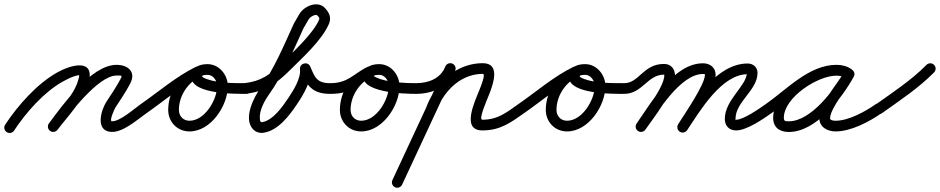

<svg xmlns="http://www.w3.org/2000/svg" viewBox="-45 -585 4396 898"><path d="M20.9 25.7C20.9 25.7 20.9 25.7 20.9 25.7C76.1 -58.2 160.2 -154.1 248.2 -203.2C266.4 -213.4 285.7 -223.4 305.9 -229.4C329.7 -236.4 327.9 -236 320.9 -210.6C301.4 -139.7 229.4 -67.6 184.1 -8.1C175.7 2.8 177.9 18.5 188.9 26.9C199.8 35.3 215.5 33.1 223.9 22.1C223.9 22.1 223.9 22.1 223.9 22.1C273.5 -43.1 347.5 -118.8 369.1 -197.4C401.8 -316.5 283.7 -280.2 223.8 -246.8C128.7 -193.8 38.8 -92.5 -20.9 -1.7C-28.5 9.8 -25.3 25.3 -13.7 32.9C-2.2 40.5 13.3 37.3 20.9 25.7ZM224 22C224 22 224 22 224 22C269.5 -38.8 411.4 -231.7 500 -231.7C521.2 -231.7 528.5 -234.1 519.8 -217.5C519.8 -217.5 519.8 -217.6 519.9 -217.6C519.9 -217.7 519.9 -217.7 519.9 -217.7C500 -180.1 476.5 -145.2 453.1 -109.7C427.4 -70.7 399.1 26.9 474.3 31.9C529.7 35.7 596.5 -25.1 641.3 -56.5C652.6 -64.4 655.4 -80 647.5 -91.3C639.6 -102.6 624 -105.4 612.7 -97.5C612.7 -97.5 612.7 -97.5 612.7 -97.5C579.4 -74.2 514.7 -15.5 477.7 -17.9C465.3 -18.8 489.3 -73.8 494.9 -82.3C519.1 -119 543.4 -155.2 564.1 -194.3C564.1 -194.3 564.1 -194.3 564.1 -194.4C564.2 -194.4 564.2 -194.5 564.2 -194.5C592.8 -249.4 553.1 -281.7 500 -281.7C380.4 -281.7 245.8 -90.6 184 -8C175.7 3.1 178 18.7 189 27C200.1 35.3 215.7 33 224 22Z M606.4 -62.8C614.3 -51.4 629.9 -48.6 641.2 -56.4C723.3 -113.3 802.8 -183.3 892.3 -227C907.2 -234.2 909.3 -249 903.9 -260.2C898.6 -271.4 885.8 -279.1 870.9 -272.2C794.5 -236.7 741.7 -155.4 741.7 -71.2C741.7 -14.7 784.1 29.7 841.2 29.7C941.6 29.7 1020.6 -90.9 1020.6 -182.5C1020.6 -234.6 980.1 -285 926 -285C896.9 -285 864.2 -277.1 853.4 -246.3C853.4 -246.3 853.4 -246.3 853.4 -246.3C853.4 -246.4 853.5 -246.4 853.5 -246.4C816.3 -142.3 1056.4 -146.1 1108 -146C1121.8 -146 1133 -157.2 1133 -171C1133 -184.8 1121.8 -196 1108 -196C1048.9 -196.1 978.3 -195.2 921.9 -215.2C918 -216.6 898.3 -223.3 900.5 -229.6C900.5 -229.6 900.6 -229.6 900.6 -229.7C900.6 -229.7 900.6 -229.7 900.6 -229.7C902.2 -234.3 922 -235 926 -235C952.2 -235 970.6 -207 970.6 -182.5C970.6 -119 913 -20.3 841.2 -20.3C811.7 -20.3 791.7 -42.1 791.7 -71.2C791.7 -136 833.1 -199.5 891.9 -226.8C906.9 -233.7 908.9 -248.6 903.5 -260C898.1 -271.4 885.2 -279.2 870.4 -271.9C778.4 -227 697 -155.9 612.8 -97.6C601.4 -89.7 598.6 -74.1 606.4 -62.8Z M1101.8 -146.2C1101.8 -146.2 1101.8 -146.2 1101.8 -146.2C1194.6 -156.4 1246.3 -191.9 1313.7 -259.3C1371.4 -317 1459.2 -395.5 1492.9 -471.9C1506.2 -502.2 1495.8 -524.2 1475.6 -546.7C1441.5 -584.6 1376.9 -556.5 1355.4 -519.6C1347.1 -505.2 1338.7 -490.9 1330.4 -476.6C1330.4 -476.5 1330.1 -476 1329.8 -475.5C1329.5 -474.9 1329.3 -474.4 1329.3 -474.4C1282.3 -371.6 1238.3 -265 1172.6 -172.5C1141.3 -128.3 1093.5 -34 1136.2 17C1149.4 32.8 1168.8 38.8 1188.9 35.7C1256.2 25.1 1308.2 -44.2 1343.7 -97.1C1375.1 -143.7 1413.7 -207.8 1407.9 -266.5C1406.5 -280.5 1391.7 -283.9 1378.7 -280.6C1365.7 -277.2 1354.5 -267.1 1360 -254.1C1389.7 -185.1 1415.4 -145.1 1501.3 -146C1515.1 -146.1 1526.1 -157.5 1526 -171.3C1525.9 -185.1 1514.5 -196.1 1500.7 -196C1436.1 -195.3 1427.2 -224.4 1406 -273.9C1400.4 -286.8 1387.7 -290.8 1376.8 -288C1365.9 -285.1 1356.7 -275.6 1358.1 -261.5C1362.6 -216.6 1326 -160.3 1302.3 -124.9C1276.1 -86 1231.5 -21.6 1181.1 -13.7C1172 -12.3 1171.1 -21.4 1170.4 -28.9C1166.8 -68 1191.7 -112.9 1213.4 -143.5C1280.9 -238.7 1326.5 -347.9 1374.7 -453.6C1374.7 -453.6 1374.5 -453.1 1374.2 -452.5C1373.9 -452 1373.6 -451.4 1373.6 -451.4C1381.9 -465.8 1390.3 -480.1 1398.6 -494.4C1406.5 -508 1432.4 -520 1438.4 -513.3C1444.7 -506.3 1451.6 -502.2 1447.1 -492.1C1418.4 -426.7 1327.9 -344.2 1278.3 -294.7C1218.9 -235.3 1176.9 -204.8 1096.2 -195.8C1082.5 -194.3 1072.6 -182 1074.2 -168.2C1075.7 -154.5 1088 -144.6 1101.8 -146.2Z M1500 -146C1500 -146 1500 -146 1500 -146C1606.8 -146.2 1618.2 -189.3 1695.3 -227C1710.2 -234.2 1712.3 -249 1706.9 -260.2C1701.6 -271.4 1688.8 -279.1 1673.9 -272.2C1597.5 -236.7 1544.7 -155.4 1544.7 -71.2C1544.7 -14.7 1587.1 29.7 1644.2 29.7C1744.6 29.7 1823.6 -90.9 1823.6 -182.5C1823.6 -234.6 1783.1 -285 1729 -285C1699.9 -285 1667.2 -277.1 1656.4 -246.3C1656.4 -246.3 1656.4 -246.3 1656.4 -246.3C1656.4 -246.4 1656.5 -246.4 1656.5 -246.4C1622.1 -150.2 1849.8 -146.1 1901 -146C1914.8 -146 1926 -157.1 1926 -171C1926 -184.8 1914.9 -196 1901 -196C1846.3 -196.1 1785.2 -198.8 1732.7 -215.4C1727.4 -217.1 1702.8 -227.4 1703.5 -229.6C1703.5 -229.6 1703.6 -229.6 1703.6 -229.7C1703.6 -229.7 1703.6 -229.7 1703.6 -229.7C1705.2 -234.3 1725 -235 1729 -235C1755.2 -235 1773.6 -207 1773.6 -182.5C1773.6 -119 1716 -20.3 1644.2 -20.3C1614.7 -20.3 1594.7 -42.1 1594.7 -71.2C1594.7 -136 1636.1 -199.5 1694.9 -226.8C1709.9 -233.7 1711.9 -248.6 1706.5 -260C1701.1 -271.4 1688.2 -279.2 1673.4 -271.9C1607.8 -239.9 1583.6 -196.1 1500 -196C1486.2 -196 1475 -184.8 1475 -171C1475 -157.2 1486.2 -146 1500 -146Z M1901.1 -146C1901.1 -146 1901.1 -146 1901.1 -146C1979.3 -146.2 2053.8 -178.7 2084.2 -255.2C2089.3 -268.1 2083.1 -282.6 2070.2 -287.7C2057.4 -292.8 2042.9 -286.5 2037.8 -273.7C2015.1 -216.7 1958.3 -196.1 1900.9 -196C1887.1 -196 1876 -184.7 1876 -170.9C1876 -157.1 1887.3 -146 1901.1 -146ZM2038.3 -275C2038.3 -275 2038.3 -275 2038.3 -275C1955.7 -97.5 1873 80 1790.3 257.4C1784.5 270 1789.9 284.8 1802.4 290.7C1815 296.5 1829.8 291.1 1835.7 278.6C1918.3 101.1 2001 -76.4 2083.7 -253.9C2089.5 -266.4 2084.1 -281.3 2071.6 -287.1C2059 -293 2044.2 -287.6 2038.3 -275ZM1996.3 -68C1996.3 -68 1996.3 -68 1996.3 -68C2016.9 -121.3 2051.6 -171 2099.1 -203.5C2132.8 -226.5 2172.1 -239.5 2213 -239.5C2228.7 -239.5 2201.8 -175.9 2196.7 -163C2177.3 -113.2 2109.6 25 2211 25C2294.6 25 2343.4 -11.4 2407.4 -56.6C2418.7 -64.5 2421.4 -80.1 2413.4 -91.4C2405.5 -102.7 2389.9 -105.4 2378.6 -97.4C2378.6 -97.4 2378.6 -97.4 2378.6 -97.4C2323.7 -58.7 2282.9 -25 2211 -25C2191 -25 2232.9 -118.1 2243.3 -144.8C2260.7 -189.4 2297.9 -289.5 2213 -289.5C2162 -289.5 2112.9 -273.5 2070.9 -244.8C2015 -206.6 1973.9 -148.7 1949.7 -86C1944.7 -73.1 1951.1 -58.6 1964 -53.7C1976.9 -48.7 1991.4 -55.1 1996.3 -68Z M2372.4 -62.8C2380.3 -51.4 2395.9 -48.6 2407.2 -56.4C2489.3 -113.3 2568.8 -183.3 2658.3 -227C2673.2 -234.2 2675.3 -249 2669.9 -260.2C2664.6 -271.4 2651.8 -279.1 2636.9 -272.2C2560.5 -236.7 2507.7 -155.4 2507.7 -71.2C2507.7 -14.7 2550.1 29.7 2607.2 29.7C2707.6 29.7 2786.6 -90.9 2786.6 -182.5C2786.6 -234.6 2746.1 -285 2692 -285C2662.9 -285 2630.2 -277.1 2619.4 -246.3C2619.4 -246.3 2619.4 -246.3 2619.4 -246.3C2619.4 -246.4 2619.5 -246.4 2619.5 -246.4C2582.3 -142.3 2822.4 -146.1 2874 -146C2887.8 -146 2899 -157.2 2899 -171C2899 -184.8 2887.8 -196 2874 -196C2814.9 -196.1 2744.3 -195.2 2687.9 -215.2C2684 -216.6 2664.3 -223.3 2666.5 -229.6C2666.5 -229.6 2666.6 -229.6 2666.6 -229.7C2666.6 -229.7 2666.6 -229.7 2666.6 -229.7C2668.2 -234.3 2688 -235 2692 -235C2718.2 -235 2736.6 -207 2736.6 -182.5C2736.6 -119 2679 -20.3 2607.2 -20.3C2577.7 -20.3 2557.7 -42.1 2557.7 -71.2C2557.7 -136 2599.1 -199.5 2657.9 -226.8C2672.9 -233.7 2674.9 -248.6 2669.5 -260C2664.1 -271.4 2651.2 -279.2 2636.4 -271.9C2544.4 -227 2463 -155.9 2378.8 -97.6C2367.4 -89.7 2364.6 -74.1 2372.4 -62.8Z M2849 -171C2849 -157.2 2860.2 -146 2874 -146C2960.2 -146 2982.6 -236 3061 -236C3061.1 -236 3061.7 -236.3 3061.7 -235.8C3061.9 -234.5 3062 -233.3 3062 -232C3062 -178.7 2966.2 -55.4 2932.5 -7.3C2924.6 4 2927.4 19.6 2938.7 27.5C2950 35.4 2965.6 32.6 2973.5 21.3C3015.3 -38.3 3112 -161.4 3112 -232C3112 -262.8 3093 -286 3061 -286C2962.4 -286 2945.2 -196 2874 -196C2860.2 -196 2849 -184.8 2849 -171ZM2938.7 27.5C2950.1 35.4 2965.7 32.6 2973.5 21.3C3029.7 -59.6 3136.8 -239 3243 -239C3248.9 -239 3252 -239.7 3252 -235C3252 -189.3 3156.6 -51.5 3126.9 -4.3C3119.5 7.3 3123 22.8 3134.7 30.1C3146.3 37.5 3161.8 34 3169.1 22.3C3207.6 -38.7 3302 -167 3302 -235C3302 -269.4 3275.5 -289 3243 -289C3106.8 -289 3001.8 -107 2932.5 -7.3C2924.6 4.1 2927.4 19.7 2938.7 27.5ZM3168.8 23.9C3168.8 23.9 3168.8 23.9 3168.8 23.9C3229.2 -66.7 3329.7 -238 3452 -238C3454.5 -238 3450.3 -239.3 3448.9 -241.4C3448.5 -242.2 3448 -244.9 3448 -244C3448 -185 3345 -117.6 3345 -29C3345 3.6 3365 25 3398 25C3448 25 3525.6 -29.3 3564.4 -56.5C3575.7 -64.5 3578.4 -80.1 3570.5 -91.4C3562.5 -102.7 3546.9 -105.4 3535.6 -97.5C3507.2 -77.5 3432.5 -25 3398 -25C3392.4 -25 3395 -21.7 3395 -29C3395 -109.5 3498 -162.8 3498 -244C3498 -270.3 3477.8 -288 3452 -288C3305.8 -288 3199.1 -111.7 3127.2 -3.9C3119.5 7.6 3122.6 23.1 3134.1 30.8C3145.6 38.5 3161.1 35.4 3168.8 23.9Z M3529.5 -62.7C3537.3 -51.4 3552.9 -48.6 3564.3 -56.5C3653.5 -118.4 3754.2 -231.8 3867.6 -231.8C3881.8 -231.8 3896.8 -229 3908.5 -220.7C3921.4 -211.4 3935 -217.9 3942 -228.8C3949 -239.6 3949.3 -254.7 3935.5 -262.6C3912.6 -275.9 3893.4 -281.1 3866.3 -281.1C3750.7 -281.1 3571.1 -157.8 3571.1 -34.2C3571.1 11.8 3601.8 32.3 3644.7 32.3C3771.6 32.3 3893 -125.6 3947.9 -226C3955.9 -240.6 3949 -253.9 3938 -259.9C3927 -265.9 3912.1 -264.6 3904.1 -250C3869.3 -186.6 3787.3 -102.8 3787.3 -31.6C3787.3 10.3 3826 29.7 3863 29.7C3935.5 29.7 4021.2 -15.8 4079.3 -56.5C4090.6 -64.4 4093.4 -80 4085.5 -91.3C4077.6 -102.6 4062 -105.4 4050.7 -97.5C4050.7 -97.5 4050.7 -97.5 4050.7 -97.5C4001.5 -63.1 3924.5 -20.3 3863 -20.3C3856.3 -20.3 3837.3 -21.5 3837.3 -31.6C3837.3 -77.9 3921.4 -177.5 3947.9 -226C3955.9 -240.6 3949 -253.9 3938 -259.9C3927 -265.9 3912.1 -264.6 3904.1 -250C3859.4 -168.3 3749.2 -17.7 3644.7 -17.7C3628.9 -17.7 3621.1 -17.3 3621.1 -34.2C3621.1 -129.1 3779.3 -231.1 3866.3 -231.1C3884.8 -231.1 3895.4 -228.1 3910.5 -219.4C3924.2 -211.4 3937.4 -217.3 3944 -227.5C3950.6 -237.6 3950.4 -252.1 3937.5 -261.3C3917.2 -275.8 3892.3 -281.8 3867.6 -281.8C3738.5 -281.8 3635.5 -166.8 3535.7 -97.5C3524.4 -89.7 3521.6 -74.1 3529.5 -62.7Z M4044.6 -61.2C4052.6 -49.9 4068.2 -47.3 4079.5 -55.3C4162.9 -114.5 4251.9 -173.4 4323.8 -246.5C4333.5 -256.3 4333.4 -272.1 4323.5 -281.8C4313.7 -291.5 4297.9 -291.4 4288.2 -281.5C4288.2 -281.5 4288.2 -281.5 4288.2 -281.5C4218.4 -210.6 4131.4 -153.6 4050.5 -96C4039.3 -88 4036.6 -72.4 4044.6 -61.2Z"/></svg>

Font: FRB American Cursive Guidelines Arrows Semibold
Style: Italic
Weight: 600
Italic angle: -25°
Version: Version 2.0;Modular Font Editor K font №1